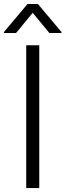

<svg xmlns="http://www.w3.org/2000/svg" viewBox="-37 -958 333 978"><path d="M163 -727.3V0H96.6V-727.3ZM44.7 -789.8H-17V-794.7L103 -937.5H156.2L276.3 -794.7V-789.8H214.5L129.6 -892.8Z"/></svg>

Font: Inter Zeller Light
Style: Regular
Weight: 300
Designer: Rasmus Andersson; Joe Bland
Foundry: zeller
Version: Version 3.015;git-dec3a8cb1